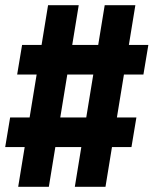

<svg xmlns="http://www.w3.org/2000/svg" viewBox="-41 -737 591 739"><path d="M29 -18 54 -171H-21L-2 -285H73L100 -450H25L44 -564H119L144 -717H262L237 -564H337L362 -717H480L455 -564H530L511 -450H436L409 -285H484L465 -171H390L365 -18H247L272 -171H172L147 -18ZM191 -285H291L318 -450H218Z"/></svg>

Font: Iosevka Heavy Oblique
Style: Regular
Weight: 900
Italic angle: -9°
Monospace: yes
Designer: Belleve Invis
Foundry: Belleve Invis
Version: Version 32.5.0; ttfautohint (v1.8.4)